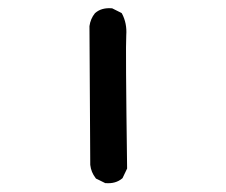

<svg xmlns="http://www.w3.org/2000/svg" viewBox="-20 -429 540 458"><path d="M230 7.3 210.4 -2.4 209 -2.9 208 -4.4Q197.3 -18.1 195.3 -35.6V-36.1L193.4 -366.2V-366.7Q195.8 -384.3 206.5 -397.5L207 -397.9Q214.8 -404.8 224.9 -407.5Q234.9 -410.2 246.6 -409.2H247.6L248.5 -408.7L268.1 -398.9L270 -397.9L271 -396.5Q283.2 -373.5 281.2 -345.2Q279.3 -319.3 283.2 -28.3V-26.9L282.7 -25.9L272.9 -5.4L272.5 -4.4L271.5 -3.4Q255.9 9.8 231.9 7.8H231Z"/></svg>

Font: NaikaiFont
Style: SemiBold
Weight: 600
Version: Version 1.89